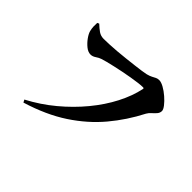

<svg xmlns="http://www.w3.org/2000/svg" viewBox="-150 -993 1300 1300"><g transform="rotate(45 500.0 -343.0)"><path d="M174 17Q275 -36 361.5 -108Q448 -180 516.5 -263Q585 -346 629.5 -432.5Q674 -519 691 -600Q693 -605 690.5 -607.5Q688 -610 684 -610Q665 -610 637.5 -606.5Q610 -603 577 -597.5Q544 -592 509.5 -585Q475 -578 444 -571Q413 -564 387.5 -557.5Q362 -551 348 -546Q332 -541 313 -528Q294 -515 275 -515Q251 -515 227 -534.5Q203 -554 184.5 -580Q166 -606 161 -626Q156 -647 155.5 -663.5Q155 -680 156 -699L169 -705Q192 -683 213.5 -668Q235 -653 263 -653Q284 -653 316.5 -654.5Q349 -656 386.5 -659Q424 -662 463 -666.5Q502 -671 537 -675Q572 -679 599 -683Q626 -687 639 -690Q662 -696 676 -703.5Q690 -711 701 -716.5Q712 -722 727 -722Q746 -722 773 -707Q800 -692 826.5 -669Q853 -646 870.5 -623.5Q888 -601 888 -587Q888 -569 875.5 -554.5Q863 -540 848 -527Q833 -514 824 -498Q762 -377 676.5 -275Q591 -173 471 -94Q351 -15 184 36Z"/></g></svg>

Font: Noto Serif SC ExtraLight ExtraBold
Style: Regular
Weight: 800
Version: Version 2.002-H1;hotconv 1.1.0;makeotfexe 2.6.0